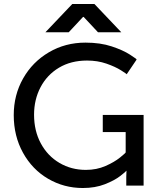

<svg xmlns="http://www.w3.org/2000/svg" viewBox="-20 -932 800 964"><path d="M409 -718Q484 -718 541 -699Q598 -680 632 -658Q666 -636 666 -633L616 -559Q616 -561 587.5 -579Q559 -597 514.5 -612.5Q470 -628 417 -628Q336 -628 276 -592Q216 -556 183.5 -494Q151 -432 151 -356Q151 -275 185 -212Q219 -149 278.5 -114Q338 -79 411 -79Q465 -79 509.5 -98.5Q554 -118 582.5 -141Q611 -164 611 -167V-269H496V-355H701V0H614V-44L615 -74H613Q613 -71 584 -48.5Q555 -26 506.5 -7Q458 12 396 12Q301 12 221.5 -34.5Q142 -81 95.5 -165Q49 -249 49 -354Q49 -455 96 -538Q143 -621 225.5 -669.5Q308 -718 409 -718ZM343 -912H454L589 -770H472L400 -847H397L325 -770H208Z"/></svg>

Font: Museo Sans Medium
Style: Regular
Weight: 500
Designer: Jos Buivenga
Foundry: Jos Buivenga & Rosetta Type Foundry (extension, remastering)
Version: Version 3.600;PS 1.000;hotconv 1.0.88;makeotf.lib2.5.647800;